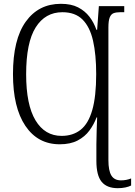

<svg xmlns="http://www.w3.org/2000/svg" viewBox="-20 -746 707 1006"><path d="M597 240Q540 240 512.5 206.5Q485 173 485 97V10Q485 -24 486.5 -62.5Q488 -101 489 -131H486Q472 -94 448.5 -62Q425 -30 387 -10Q349 10 293 10Q178 10 113 -86.5Q48 -183 48 -358Q48 -539 115 -632.5Q182 -726 299 -726Q353 -726 389 -707.5Q425 -689 448.5 -658.5Q472 -628 485 -590H489L498 -714H631V-682H610Q589 -682 575.5 -677Q562 -672 555 -655Q548 -638 548 -602V93Q548 148 563.5 173.5Q579 199 614 199Q642 199 667 189V226Q656 232 637.5 236Q619 240 597 240ZM303 -34Q362 -34 402.5 -66Q443 -98 463.5 -169.5Q484 -241 484 -358Q484 -460 467.5 -532.5Q451 -605 412.5 -643.5Q374 -682 307 -682Q217 -682 167 -602.5Q117 -523 117 -357Q117 -197 166 -115.5Q215 -34 303 -34Z"/></svg>

Font: Noto Serif Condensed Light
Style: Regular
Weight: 300
Width: 3
Designer: Monotype Design Team
Foundry: Monotype Imaging Inc.
Version: Version 2.013